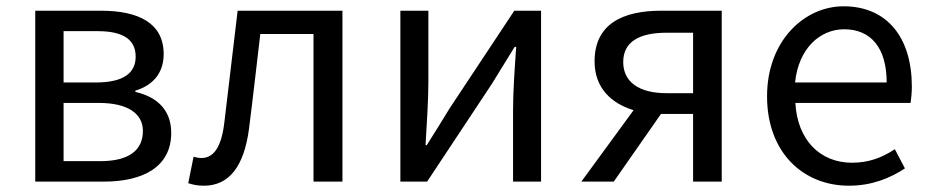

<svg xmlns="http://www.w3.org/2000/svg" viewBox="-20 -577 2959 610"><path d="M92 0H310C435 0 524 -47 524 -155C524 -233 472 -271 410 -285V-289C466 -306 500 -345 500 -405C500 -504 420 -543 300 -543H92ZM182 -315V-478H291C376 -478 411 -448 411 -397C411 -347 375 -315 285 -315ZM182 -65V-250H294C386 -250 434 -216 434 -161C434 -100 390 -65 299 -65Z M628 13C707 13 755 -47 771 -167C784 -268 795 -369 807 -469H976V0H1068V-543H735C721 -426 707 -308 693 -190C684 -110 659 -75 620 -75C610 -75 603 -77 595 -79L578 5C594 10 607 13 628 13Z M1252 0H1337L1543 -311C1563 -344 1594 -394 1615 -428H1620C1615 -357 1610 -285 1610 -227V0H1699V-543H1614L1408 -232C1388 -199 1357 -149 1336 -116H1332C1336 -186 1341 -259 1341 -316V-543H1252Z M2097 -281C2011 -281 1960 -316 1960 -380C1960 -444 2011 -473 2097 -473H2182V-281ZM1827 0H1930L2080 -215H2082H2182V0H2273V-543H2081C1960 -543 1869 -502 1869 -382C1869 -297 1923 -248 1993 -227Z M2677 13C2750 13 2808 -11 2855 -42L2823 -103C2782 -76 2740 -60 2687 -60C2584 -60 2513 -134 2507 -250H2873C2875 -264 2877 -282 2877 -302C2877 -457 2799 -557 2660 -557C2536 -557 2417 -448 2417 -271C2417 -92 2532 13 2677 13ZM2506 -315C2517 -423 2585 -484 2662 -484C2747 -484 2797 -425 2797 -315Z"/></svg>

Font: Noto Sans KR
Style: Regular
Weight: 400
Designer: Ryoko NISHIZUKA 西塚涼子 (kana, bopomofo & ideographs); Paul D. Hunt (Latin, Greek & Cyrillic); Sandoll Communications 산돌커뮤니
Foundry: Adobe
Version: Version 2.004;hotconv 1.0.118;makeotfexe 2.5.65603